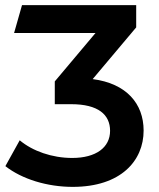

<svg xmlns="http://www.w3.org/2000/svg" viewBox="-20 -720 622 750"><path d="M512 -613V-700H66L35 -591H353L194 -402V-313H258C364 -313 410 -272 410 -209C410 -144 355 -103 262 -103C183 -103 107 -130 57 -172L1 -71C66 -20 165 10 264 10C452 10 541 -92 541 -210C541 -315 474 -394 342 -411Z"/></svg>

Font: Talent
Style: Bold
Weight: 600
Designer: Mike Powis
Version: Version 1.001;hotconv 1.0.109;makeotfexe 2.5.65596